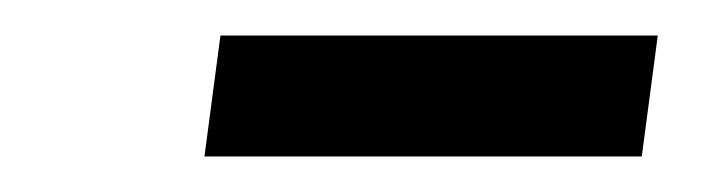

<svg xmlns="http://www.w3.org/2000/svg" viewBox="-20 -588 404 108"><path d="M104 -568H350L341 -500H95Z"/></svg>

Font: Rasa SemiBold
Style: Italic
Weight: 600
Italic angle: -7.10001°
Designer: Anna Giedrys (Yrsa+Rasa design), David Brezina (Yrsa art-direction, Rasa art-direction, design)
Foundry: Rosetta Type Foundry
Version: Version 2.004